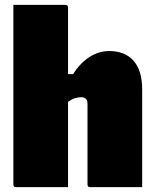

<svg xmlns="http://www.w3.org/2000/svg" viewBox="-20 -770 640 790"><path d="M46 0Q35 0 35 -11V-750H249Q260 -750 260 -739V-465H281Q309 -510 347.5 -535Q386 -560 429 -560Q495 -560 530 -519.5Q565 -479 565 -402V0H351Q340 0 340 -11V-342Q340 -370 315 -370Q302 -370 289 -366Q276 -362 260 -351V0Z"/></svg>

Font: Recursive Sn Lnr St XBk
Style: Regular
Weight: 1000
Version: Version 1.079;hotconv 1.0.112;makeotfexe 2.5.65598; ttfautoh